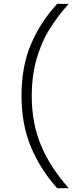

<svg xmlns="http://www.w3.org/2000/svg" viewBox="-20 -796 403 998"><path d="M336.9 182.1H276.9Q188.5 83 140.1 -33.7Q91.8 -150.4 91.8 -299.8Q91.8 -448.7 140.1 -564Q188.5 -679.2 276.9 -775.9H336.9Q272.9 -704.1 232.2 -635.7Q191.4 -567.4 168.2 -482.7Q145 -397.9 145 -299.8Q145 -225.1 157.5 -159.7Q169.9 -94.2 195.3 -35.4Q220.7 23.4 254.9 75.2Q289.1 127 336.9 182.1Z"/></svg>

Font: Sora ExtraLight
Style: Regular
Weight: 200
Designer: Jonathan Barnbrook, Julián Moncada
Foundry: Barnbrook Fonts
Version: Version 2.000